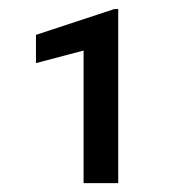

<svg xmlns="http://www.w3.org/2000/svg" viewBox="-20 -731 407 425"><path d="M241.7 -325.7H165V-619.1L59.6 -591.3V-653.8L232.9 -710.9H241.7Z"/></svg>

Font: RobotoSquareBracket
Style: Square-Bracket
Weight: 400
Version: Version 2.137; 2017